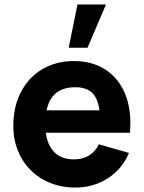

<svg xmlns="http://www.w3.org/2000/svg" viewBox="-20 -830 648 865"><path d="M329 -810H457.5L374.5 -615H289.5ZM186.5 -232Q194 -174 226.2 -143Q258.5 -112 313 -112Q352.5 -112 381.2 -129.5Q410 -147 425 -180L561 -141Q541 -92.5 504.5 -57.2Q468 -22 420.5 -3.5Q373 15 321 15Q239 15 175.2 -20.5Q111.5 -56 75.8 -119.5Q40 -183 40 -263Q40 -350 74.8 -416.2Q109.5 -482.5 171.5 -518.8Q233.5 -555 313 -555Q391 -555 448.5 -520.5Q506 -486 536.8 -422.5Q567.5 -359 567.5 -273.5Q567.5 -260 565.5 -232ZM190 -333H428Q421 -387.5 394.8 -412.2Q368.5 -437 319 -437Q211.5 -437 190 -333Z"/></svg>

Font: Hauora ExtraBold
Style: Regular
Weight: 800
Designer: Wayne Shih
Foundry: WCYS
Version: Version 1.001